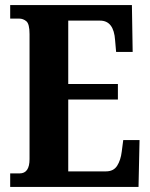

<svg xmlns="http://www.w3.org/2000/svg" viewBox="-20 -734 590 754"><path d="M20 0H524L528 -184H464L458 -138Q454 -105 440 -83Q426 -61 396 -61H248V-343H443V-404H248V-653H373Q427 -653 432 -576L436 -530H501L498 -714H20V-661H55Q71 -661 83.5 -650.5Q96 -640 96 -600V-109Q96 -53 57 -53H20Z"/></svg>

Font: Noto Serif ExtraCondensed Extra
Style: Regular
Weight: 800
Width: 3
Designer: Monotype Design Team
Foundry: Monotype Imaging Inc.
Version: Version 1.002